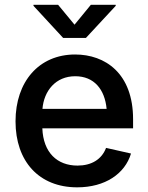

<svg xmlns="http://www.w3.org/2000/svg" viewBox="-20 -784 629 815"><path d="M307.6 11.2C426.3 11.2 510.3 -46.4 536.1 -132.3L430.2 -156.2C411.6 -106.9 367.7 -81.1 309.1 -81.1C222.7 -81.1 163.6 -136.2 159.7 -239.3H544.9V-277.8C544.9 -473.1 426.3 -552.7 298.8 -552.7C145 -552.7 45.9 -437 45.9 -269C45.9 -99.1 145.5 11.2 307.6 11.2ZM226.6 -763.7H122.1V-759.3L248 -623H344.7L471.2 -759.3V-763.7H365.7L296.4 -679.2ZM160.2 -321.8C166.5 -398.4 216.3 -460.4 299.3 -460.4C379.4 -460.4 424.8 -404.8 432.6 -321.8Z"/></svg>

Font: Raveo Medium
Style: Regular
Weight: 500
Designer: Jakub Foglar, Rasmus Andersson (Inter)
Foundry: Jakubfoglar.com
Version: Version 1.100;Glyphs 3.2.3 (3260)